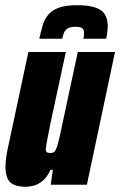

<svg xmlns="http://www.w3.org/2000/svg" viewBox="-20 -710 462 738"><path d="M79 8Q51 8 33.5 0Q16 -8 8.5 -25Q1 -42 1 -68Q1 -86 4.5 -109.5Q8 -133 15 -163L89 -510H233L174 -236Q165 -193 161 -170Q157 -147 156 -136Q156 -130 158 -127Q160 -124 164 -123Q168 -122 173 -122Q182 -122 187 -125Q192 -128 197 -140.5Q202 -153 208.5 -181Q215 -209 225 -258L279 -510H422L314 0H175L183 -57H174Q161 -29 144 -15Q127 -1 110 3.5Q93 8 79 8ZM131 -561Q137 -589 144 -612.5Q151 -636 165.5 -653.5Q180 -671 206.5 -680.5Q233 -690 277 -690Q323 -690 348.5 -680.5Q374 -671 384 -653Q394 -635 394 -611Q394 -600 392.5 -587.5Q391 -575 388 -561H300Q302 -567 302.5 -573Q303 -579 303 -584Q303 -595 296.5 -601Q290 -607 270 -607Q250 -607 240 -600.5Q230 -594 226 -584Q222 -574 219 -561Z"/></svg>

Font: Saira Condensed Black
Style: Italic
Weight: 900
Width: 3
Italic angle: -12°
Designer: Hector Gatti with collaboration of the Omnibus-Type team
Foundry: Omnibus-Type
Version: Version 1.101